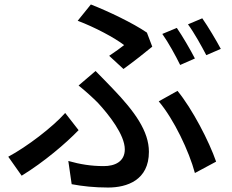

<svg xmlns="http://www.w3.org/2000/svg" viewBox="-20 -796 1040 860"><path d="M469 -546 533 -487C571 -514 637 -566 662 -587L638 -650C575 -693 466 -745 387 -776L328 -703C405 -674 493 -627 536 -594C522 -583 495 -563 469 -546ZM286 -75 301 29C348 38 403 44 464 44C549 44 647 11 647 -116C647 -208 584 -296 485 -399C460 -425 435 -451 408 -478L332 -413C362 -389 394 -360 418 -336C468 -282 539 -192 539 -127C539 -71 493 -52 445 -52C388 -52 339 -60 286 -75ZM853 -21 948 -72C917 -162 841 -309 775 -389L691 -342C759 -262 827 -118 853 -21ZM332 -213 272 -290C215 -226 101 -139 17 -94L77 -9C178 -71 275 -154 332 -213ZM772 -671 707 -644C734 -606 767 -546 787 -505L853 -534C833 -573 797 -635 772 -671ZM886 -714 822 -687C850 -649 882 -591 904 -549L969 -577C950 -613 912 -677 886 -714Z"/></svg>

Font: Noto Sans TC Medium
Style: Regular
Weight: 500
Designer: Ryoko NISHIZUKA 西塚涼子 (kana, bopomofo & ideographs); Paul D. Hunt (Latin, Greek & Cyrillic); Sandoll Communications 산돌커뮤니
Foundry: Adobe
Version: Version 2.004;hotconv 1.0.118;makeotfexe 2.5.65603